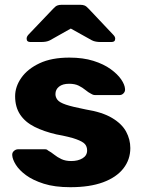

<svg xmlns="http://www.w3.org/2000/svg" viewBox="-20 -770 593 800"><path d="M273 10Q208 10 162.5 -4.5Q117 -19 88.5 -40Q60 -61 46 -83.5Q32 -106 31 -123Q30 -134 38 -141Q46 -148 55 -148H169Q172 -148 174.5 -147Q177 -146 180 -143Q193 -136 206 -125.5Q219 -115 236 -107Q253 -99 277 -99Q305 -99 324 -110.5Q343 -122 343 -143Q343 -159 334 -169.5Q325 -180 297.5 -190Q270 -200 215 -210Q163 -222 124 -241.5Q85 -261 64 -292.5Q43 -324 43 -369Q43 -409 69 -446Q95 -483 145 -506.5Q195 -530 269 -530Q326 -530 369 -516.5Q412 -503 441 -482Q470 -461 485 -439Q500 -417 501 -399Q502 -389 495 -381.5Q488 -374 479 -374H375Q371 -374 367 -375.5Q363 -377 360 -379Q348 -385 336 -395Q324 -405 308 -413Q292 -421 268 -421Q241 -421 226 -409Q211 -397 211 -378Q211 -365 219.5 -354Q228 -343 254.5 -334Q281 -325 337 -314Q406 -303 447 -278.5Q488 -254 505.5 -221.5Q523 -189 523 -153Q523 -105 494 -68Q465 -31 409.5 -10.5Q354 10 273 10ZM106 -595Q91 -595 91 -609Q91 -617 98 -625L201 -733Q211 -744 218.5 -747Q226 -750 236 -750H315Q325 -750 332.5 -747Q340 -744 350 -733L452 -625Q460 -617 460 -609Q460 -595 445 -595H397Q389 -595 380 -596.5Q371 -598 363 -602L275 -651L188 -602Q180 -598 171 -596.5Q162 -595 153 -595Z"/></svg>

Font: DVN-Rubik
Style: Bold
Weight: 700
Designer: Hubert and Fischer
Foundry: Hubert & Fischer
Version: Version 2.102